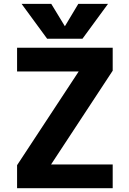

<svg xmlns="http://www.w3.org/2000/svg" viewBox="-20 -982 673 1004"><path d="M69.3 -732.4H569.3V-612.3L247.1 -122.1H569.3V2H69.3V-118.2L391.6 -608.4H69.3ZM319.3 -844.7 389.6 -961.9H544.9L411.1 -779.3H226.6L92.8 -961.9H248Z"/></svg>

Font: Gen Shin Gothic Bold
Style: Bold
Weight: 700
Designer: [Source Han Sans]
Ryoko NISHIZUKA  (kana & ideographs); Paul D. Hunt (Latin, Greek & Cyrillic); Wenlong ZHANG  (bopomofo
Version: Version 1.002.20150607